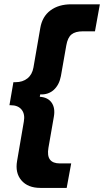

<svg xmlns="http://www.w3.org/2000/svg" viewBox="-20 -738 494 911"><path d="M61.2 25 93 -160.6Q99.6 -196.2 82.7 -217.5Q65.8 -238.8 30 -238.8H24.8L43.6 -348H53Q87.6 -348 110.1 -366Q132.6 -384 138.6 -417.2L171 -604.2Q180.2 -659.4 219.2 -688.5Q258.2 -717.6 318 -717.6H453.8L430.6 -589.4H373.2Q337.6 -589.4 319.3 -574.6Q301 -559.8 294.6 -522.8L269 -377.2Q261 -335 235.1 -311.6Q209.2 -288.2 170.8 -290L168.8 -278.8Q207.2 -276.4 225.1 -250.7Q243 -225 235.4 -183.4L209.8 -36.6Q203.4 1 217.1 19.2Q230.8 37.4 264 37.4H317.8L296.4 153.6H172Q112.2 153.6 81.6 117.8Q51 82 61.2 25Z"/></svg>

Font: Fixel Italic Variable 20240409 Display Thin
Style: Italic
Weight: 100
Italic angle: -10°
Designer: AlfaBravo + MacPaw
Foundry: Kyrylo Tkachov, Marchela Mozhyna, Serhii Makarenko, Maria Weinstein, Zakhar Kryvoshyya
Version: Version 1.211;Glyphs 3.2 (3225)